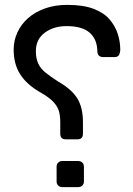

<svg xmlns="http://www.w3.org/2000/svg" viewBox="-20 -767 546 787"><path d="M249 -196Q227 -196 227 -219V-267Q227 -291 222 -310Q217 -329 200 -348Q183 -367 146 -388Q90 -420 63 -462Q36 -504 36 -564Q36 -601 51.5 -634.5Q67 -668 95.5 -693Q124 -718 164.5 -732.5Q205 -747 256 -747Q322 -747 364.5 -730.5Q407 -714 430 -686.5Q453 -659 463 -627Q473 -595 473 -563Q473 -553 468.5 -543Q464 -533 449 -533H403Q392 -533 385.5 -539Q379 -545 379 -558Q378 -606 347.5 -633Q317 -660 253 -660Q200 -660 163.5 -633Q127 -606 127 -557Q127 -528 136.5 -507Q146 -486 166.5 -469.5Q187 -453 218 -433Q274 -401 297 -363.5Q320 -326 320 -266V-219Q320 -196 298 -196ZM235 0Q225 0 218.5 -6.5Q212 -13 212 -23V-84Q212 -94 218.5 -100.5Q225 -107 235 -107H300Q311 -107 317.5 -100.5Q324 -94 324 -84V-23Q324 -13 317.5 -6.5Q311 0 300 0Z"/></svg>

Font: Rubik
Style: Italic
Weight: 400
Italic angle: -12°
Designer: Hubert and Fischer
Foundry: Hubert and Fischer
Version: Version 2.300;gftools[0.9.30]